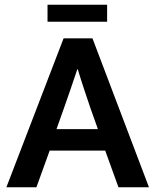

<svg xmlns="http://www.w3.org/2000/svg" viewBox="-20 -792 658 812"><path d="M433 -772V-700H181V-772ZM219 -246H394L361 -339Q347 -381 334.5 -418Q322 -455 309 -499H307Q293 -458 280 -419.5Q267 -381 252 -339ZM249 -630H371L610 0H481L425 -155H190L134 0H7Z"/></svg>

Font: Mukta SemiBold
Style: Regular
Weight: 600
Designer: Girish Dalvi and Yashodeep Gholap
Foundry: Ek Type
Version: Version 2.538;PS 1.002;hotconv 16.6.51;makeotf.lib2.5.65220;